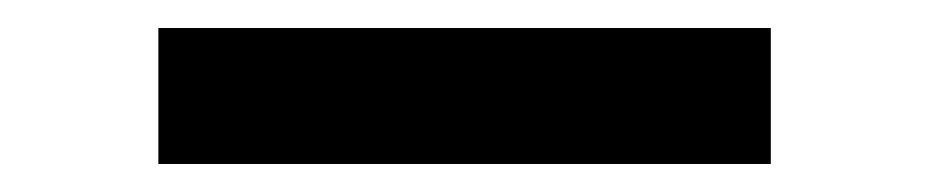

<svg xmlns="http://www.w3.org/2000/svg" viewBox="-20 -757 663 137"><path d="M93 -640V-737H530V-640Z"/></svg>

Font: Panamera
Style: Bold
Weight: 700
Designer: Bastien Sozeau
Foundry: NBR — Bastien Sozeau
Version: Version 3.002; ttfautohint (v1.8.4.7-5d5b);gftools[0.9.33]